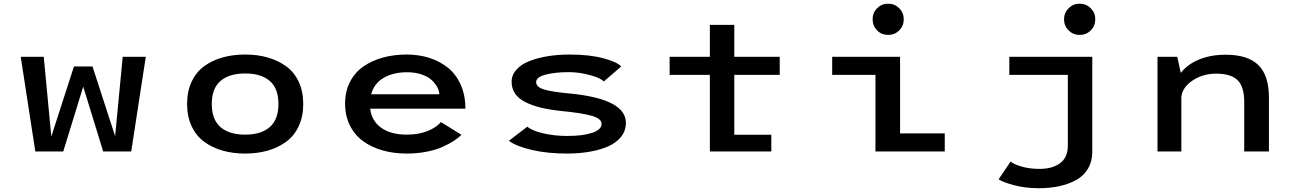

<svg xmlns="http://www.w3.org/2000/svg" viewBox="-20 -800 6840 1014"><path d="M314 0H166.5L89.5 -500H211L251 -79L370.5 -449H468.5L588 -81L628 -500H750L673 0H525L419.5 -342.5Z M1275 11Q1209.5 11 1154.8 -4.8Q1100 -20.5 1057.8 -51.8Q1015.5 -83 991.8 -134Q968 -185 968 -251Q968 -317 991.8 -368Q1015.5 -419 1057.8 -450Q1100 -481 1154.8 -496.5Q1209.5 -512 1275 -512Q1340 -512 1394.8 -496.2Q1449.5 -480.5 1491.8 -449.5Q1534 -418.5 1557.8 -367.8Q1581.5 -317 1581.5 -251Q1581.5 -185 1557.8 -134Q1534 -83 1491.8 -51.8Q1449.5 -20.5 1394.8 -4.8Q1340 11 1275 11ZM1275 -89Q1359.5 -89 1405 -129.2Q1450.5 -169.5 1450.5 -251Q1450.5 -332.5 1405 -372.2Q1359.5 -412 1275 -412Q1190 -412 1144.2 -372.2Q1098.5 -332.5 1098.5 -251Q1098.5 -169 1144.2 -129Q1190 -89 1275 -89Z M2417 -88Q2400.5 -71.5 2377 -56.2Q2353.5 -41 2318.2 -24.8Q2283 -8.5 2233.2 1.2Q2183.5 11 2128 11Q2059 11 2000.2 -5.8Q1941.5 -22.5 1897.2 -54.8Q1853 -87 1827.8 -137.8Q1802.5 -188.5 1802.5 -253Q1802.5 -317 1828.2 -367.2Q1854 -417.5 1899 -448.8Q1944 -480 2002 -496Q2060 -512 2127 -512Q2193 -512 2249.2 -493.8Q2305.5 -475.5 2347.8 -440.5Q2390 -405.5 2414 -350.5Q2438 -295.5 2438 -226H1935Q1943 -160.5 1993.8 -124.8Q2044.5 -89 2128 -89Q2193 -89 2240.5 -109Q2288 -129 2308.5 -155.5ZM2130 -418.5Q2057.5 -418.5 2006.8 -389.2Q1956 -360 1940 -302H2300.5Q2299.5 -321.5 2288.8 -341.2Q2278 -361 2258 -378.8Q2238 -396.5 2204.5 -407.5Q2171 -418.5 2130 -418.5Z M2974 11Q2873 11 2790.2 -7.8Q2707.5 -26.5 2667.5 -56.5L2765 -131Q2790 -109.5 2848.8 -95.8Q2907.5 -82 2976.5 -82Q3058 -82 3107.5 -98.5Q3157 -115 3157 -146Q3157 -173.5 3105 -188.5Q3053 -203.5 2942.5 -214Q2882 -220.5 2836.5 -231.5Q2791 -242.5 2755 -260.5Q2719 -278.5 2700.5 -305.5Q2682 -332.5 2682 -368Q2682 -404.5 2708 -433Q2734 -461.5 2777.8 -478.2Q2821.5 -495 2874.8 -503.5Q2928 -512 2987 -512Q3093.5 -512 3167.5 -492Q3241.5 -472 3260.5 -448.5L3168.5 -369.5Q3154 -387.5 3096.2 -403.2Q3038.5 -419 2983.5 -419Q2912 -419 2861.8 -406Q2811.5 -393 2811.5 -366.5Q2811.5 -340 2854 -327.2Q2896.5 -314.5 2991.5 -306Q3285.5 -277 3285.5 -151.5Q3285.5 -110 3260.5 -78Q3235.5 -46 3191.8 -27Q3148 -8 3093.2 1.5Q3038.5 11 2974 11Z M3516.5 -404.5V-500H3729V-668.5H3858V-500H4098V-404.5H3858V-88.5H4053.5V0H3729V-404.5Z M4729 -639.5Q4705 -615.5 4670.5 -615.5Q4636 -615.5 4612.2 -639.5Q4588.5 -663.5 4588.5 -698Q4588.5 -732.5 4612.2 -756.5Q4636 -780.5 4670.5 -780.5Q4705 -780.5 4729 -756.5Q4753 -732.5 4753 -698Q4753 -663.5 4729 -639.5ZM4733.5 -95.5H4969.5V0H4603.5V-404.5H4375V-500H4733.5Z M5740.5 -639.5Q5716.5 -615.5 5682 -615.5Q5647.5 -615.5 5623.5 -639.5Q5599.5 -663.5 5599.5 -698Q5599.5 -732.5 5623.5 -756.5Q5647.5 -780.5 5682 -780.5Q5716.5 -780.5 5740.5 -756.5Q5764.5 -732.5 5764.5 -698Q5764.5 -663.5 5740.5 -639.5ZM5748.5 -500V3Q5748.5 52.5 5726.5 90Q5704.5 127.5 5665.2 149.8Q5626 172 5575.8 183Q5525.5 194 5465 194Q5394 194 5333.2 177.5Q5272.5 161 5254 146.5L5317.5 53Q5330.5 66 5373.2 79Q5416 92 5469.5 92Q5538 92 5578.8 61.8Q5619.5 31.5 5619.5 -31.5V-404.5H5310.5V-500Z M6093 0V-500H6197.5L6216 -415Q6251.5 -460.5 6312.8 -485.8Q6374 -511 6453.5 -511Q6570 -511 6625.8 -456.2Q6681.5 -401.5 6681.5 -285V0H6551V-262Q6551 -342 6516 -376.5Q6481 -411 6402.5 -411Q6333 -411 6279.2 -375.5Q6225.5 -340 6219 -289V0Z"/></svg>

Font: League Mono Wide Medium
Style: Regular
Weight: 500
Width: 8
Designer: Tyler Finck
Foundry: The League of Moveable Type / Tyler Finck
Version: Version 2.210